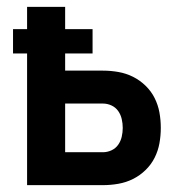

<svg xmlns="http://www.w3.org/2000/svg" viewBox="-20 -540 540 560"><path d="M59 0V-384H18V-455H59V-520H170V-455H250V-384H170V-334H280Q303 -334 325.5 -330Q348 -326 368 -316Q388 -306 404.5 -290Q421 -274 431 -254Q441 -234 445 -212Q449 -190 449 -167Q449 -144 445 -122Q441 -100 431 -80Q421 -60 404.5 -44Q388 -28 368 -18Q348 -8 325.5 -4Q303 0 280 0ZM170 -96H280Q293 -96 305 -101.5Q317 -107 324.5 -117.5Q332 -128 335 -141Q338 -154 338 -167Q338 -180 335 -193Q332 -206 324.5 -216.5Q317 -227 305 -232.5Q293 -238 280 -238H170Z"/></svg>

Font: Zed Mono
Style: Bold
Weight: 700
Monospace: yes
Designer: Belleve Invis
Foundry: Belleve Invis
Version: Version 1.0.0; ttfautohint (v1.8.4)